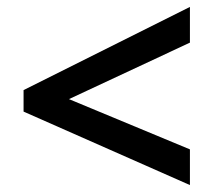

<svg xmlns="http://www.w3.org/2000/svg" viewBox="-20 -639 617 554"><path d="M528 -105 48 -317V-379L528 -619V-516L179 -353L528 -208Z"/></svg>

Font: Noto Sans Symbols SemiBold
Style: Regular
Weight: 600
Version: Version 2.002